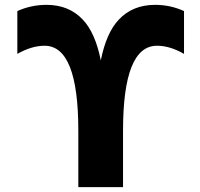

<svg xmlns="http://www.w3.org/2000/svg" viewBox="-20 -762 818 784"><path d="M613.3 -742.2Q675.8 -742.2 731.4 -716.8V-542Q673.8 -575.2 621.1 -575.2Q482.4 -575.2 482.4 -228.5V2H299.8V-228.5Q299.8 -575.2 162.1 -575.2Q109.4 -575.2 50.8 -542V-716.8Q107.4 -742.2 169.9 -742.2Q261.7 -742.2 318.4 -681.6Q369.1 -627.9 391.6 -515.6Q414.1 -627.9 464.8 -681.6Q521.5 -742.2 613.3 -742.2Z"/></svg>

Font: Gen Shin Gothic Heavy
Style: Bold
Weight: 900
Designer: [Source Han Sans]
Ryoko NISHIZUKA  (kana & ideographs); Paul D. Hunt (Latin, Greek & Cyrillic); Wenlong ZHANG  (bopomofo
Version: Version 1.002.20150607